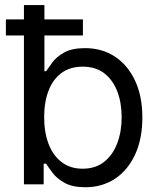

<svg xmlns="http://www.w3.org/2000/svg" viewBox="-20 -748 648 779"><path d="M326.2 11.7Q273.9 11.7 242.2 -6.1Q210.4 -23.9 193.4 -46.6Q176.3 -69.3 167 -84H157.2V0H77.1V-727.5H160.2V-459H167Q176.3 -473.1 192.9 -495.4Q209.5 -517.6 240.7 -535.2Q272 -552.7 325.2 -552.7Q394 -552.7 446.3 -518.3Q498.5 -483.9 528.1 -420.7Q557.6 -357.4 557.6 -271.5Q557.6 -185.1 528.3 -121.3Q499 -57.6 446.8 -22.9Q394.5 11.7 326.2 11.7ZM315.4 -63.5Q367.7 -63.5 402.8 -91.6Q438 -119.6 455.8 -167Q473.6 -214.4 473.6 -272.5Q473.6 -330.1 456.1 -376.5Q438.5 -422.9 403.6 -450.2Q368.7 -477.5 315.4 -477.5Q264.2 -477.5 229.5 -451.9Q194.8 -426.3 177 -380.1Q159.2 -334 159.2 -272.5Q159.2 -210.9 177.2 -163.8Q195.3 -116.7 230.2 -90.1Q265.1 -63.5 315.4 -63.5ZM3.9 -604V-669.4H316.4V-604Z"/></svg>

Font: Inter V
Style: 
Weight: 400
Designer: Rasmus Andersson
Foundry: rsms
Version: Version 4.000;git-a3f224843